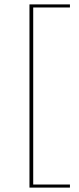

<svg xmlns="http://www.w3.org/2000/svg" viewBox="-20 -731 361 873"><path d="M131 -697V108H298V122H114V-711H298V-697Z"/></svg>

Font: Ysabeau Thin
Style: Regular
Weight: 200
Designer: Christian Thalmann (Catharsis Fonts)
Version: Version 0.003